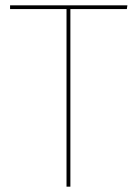

<svg xmlns="http://www.w3.org/2000/svg" viewBox="-20 -701 514 721"><path d="M458.4 -680.9H17.8V-666.9H229.8V0H244.3V-666.9H456.3Z"/></svg>

Font: Fira Sans Hair
Style: Regular
Weight: 100
Designer: bBox Type GmbH & Carrois Corporate GbR & Edenspiekermann AG
Foundry: bBox Type GmbH & Carrois Corporate GbR & Edenspiekermann AG
Version: Version 4.300;PS 004.300;hotconv 1.0.88;makeotf.lib2.5.64775